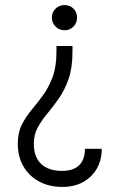

<svg xmlns="http://www.w3.org/2000/svg" viewBox="-20 -720 455 755"><path d="M234 -700Q255 -700 269 -686Q283 -672 283 -651Q283 -630 269 -615.5Q255 -601 234 -601Q213 -601 198.5 -615.5Q184 -630 184 -651Q184 -672 198.5 -686Q213 -700 234 -700ZM265 -516Q265 -453 249.5 -409Q234 -365 211.5 -333Q189 -301 166.5 -274Q144 -247 128.5 -219Q113 -191 113 -155Q113 -103 141.5 -75.5Q170 -48 225 -48Q254 -48 274 -58Q294 -68 304 -87.5Q314 -107 314 -135H380Q380 -90 360.5 -56.5Q341 -23 306.5 -4Q272 15 225 15Q173 15 133.5 -6.5Q94 -28 72 -66Q50 -104 50 -155Q50 -198 65.5 -229Q81 -260 103.5 -287Q126 -314 148.5 -344.5Q171 -375 186.5 -416Q202 -457 202 -516ZM265 -539V-516H202V-539Z"/></svg>

Font: Akshar Light Light
Style: Regular
Weight: 300
Version: Version 1.100